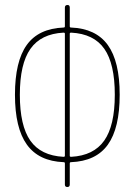

<svg xmlns="http://www.w3.org/2000/svg" viewBox="-20 -750 540 770"><path d="M234.4 -619.1Q144.5 -614.3 102.1 -554.2Q59.6 -494.1 59.6 -370.1Q59.6 -246.1 101.6 -186Q143.6 -126 234.4 -121.1Q240.2 -121.1 240.2 -125V-615.2Q240.2 -619.1 234.4 -619.1ZM259.8 -615.2V-125Q259.8 -121.1 265.6 -121.1Q355.5 -126 397.9 -186Q440.4 -246.1 440.4 -370.1Q440.4 -494.1 398.4 -554.2Q356.4 -614.3 265.6 -619.1Q259.8 -619.1 259.8 -615.2ZM235.4 -99.6Q135.7 -103.5 87.9 -169.9Q40 -236.3 40 -370.1Q40 -503.9 87.4 -569.8Q134.8 -635.7 235.4 -639.6Q240.2 -639.6 240.2 -644.5V-719.7Q240.2 -729.5 250 -730Q259.8 -730.5 259.8 -719.7V-644.5Q259.8 -639.6 264.6 -639.6Q364.3 -635.7 412.1 -569.8Q460 -503.9 460 -370.1Q460 -236.3 412.6 -169.9Q365.2 -103.5 264.6 -99.6Q259.8 -99.6 259.8 -94.7V-9.8Q259.8 0 250 0Q240.2 0 240.2 -9.8V-94.7Q240.2 -99.6 235.4 -99.6Z"/></svg>

Font: Rounded Mgen+ 1mn thin
Style: Regular
Weight: 100
Designer: [Source Han Sans]
Ryoko NISHIZUKA  (kana & ideographs); Paul D. Hunt (Latin, Greek & Cyrillic); Wenlong ZHANG  (bopomofo
Version: Version 1.059.20150602